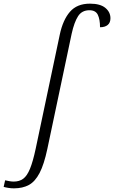

<svg xmlns="http://www.w3.org/2000/svg" viewBox="-157 -790 624 1050"><path d="M-81 240Q-96 240 -111.5 237.5Q-127 235 -137 232L-129 196Q-120 198 -107 200.5Q-94 203 -82 203Q-51 203 -30 187.5Q-9 172 7 133Q23 94 38 24L170 -601Q187 -681 225.5 -725.5Q264 -770 335 -770Q391 -770 419 -747Q447 -724 447 -690Q447 -666 432 -653.5Q417 -641 390 -641Q390 -684 378 -709Q366 -734 332 -734Q291 -734 270 -701.5Q249 -669 235 -606L102 24Q84 109 59.5 156Q35 203 1 221.5Q-33 240 -81 240Z"/></svg>

Font: Noto Serif Light
Style: Italic
Weight: 300
Italic angle: -12°
Designer: Monotype Design Team
Foundry: Monotype Imaging Inc.
Version: Version 2.013